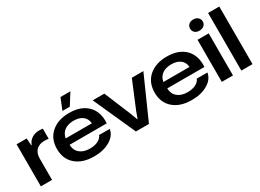

<svg xmlns="http://www.w3.org/2000/svg" viewBox="-30 -1422 2846 2104"><g transform="rotate(-30 1392.5 -370.0)"><path d="M53.2 0V-532.2H181.2L187 -442.9H192.9Q209.5 -488.3 248.8 -514.2Q288.1 -540 341.8 -540Q372.1 -540 388.2 -536.1V-408.2Q362.8 -413.1 338.9 -413.1Q272.5 -413.1 234.6 -377.9Q196.8 -342.8 194.8 -271V0Z M725.1 8.8Q581.1 8.8 495.8 -64.5Q410.6 -137.7 410.6 -264.2Q410.6 -393.1 495.6 -467.5Q580.6 -542 722.7 -542Q871.1 -542 952.1 -460.7Q1033.2 -379.4 1023.9 -236.8H553.7Q555.2 -167.5 601.8 -128.2Q648.4 -88.9 729 -88.9Q788.6 -88.9 831.5 -110.6Q874.5 -132.3 886.7 -168H1022Q1009.8 -88.9 927.2 -40Q844.7 8.8 725.1 8.8ZM551.8 -318.8H882.8Q878.4 -377.9 836.2 -410.9Q793.9 -443.8 721.7 -443.8Q650.9 -443.8 606.2 -410.9Q561.5 -377.9 551.8 -318.8ZM670.9 -597.2 729 -740.2H854L764.6 -597.2Z M1255.9 0 1016.6 -532.2H1163.6L1304.7 -192.9L1335 -110.8H1340.8L1370.6 -192.9L1511.7 -532.2H1657.7L1420.9 0Z M1960.9 8.8Q1816.9 8.8 1731.7 -64.5Q1646.5 -137.7 1646.5 -264.2Q1646.5 -393.1 1731.4 -467.5Q1816.4 -542 1958.5 -542Q2106.9 -542 2188 -460.7Q2269 -379.4 2259.8 -236.8H1789.6Q1791 -167.5 1837.6 -128.2Q1884.3 -88.9 1964.8 -88.9Q2024.4 -88.9 2067.4 -110.6Q2110.4 -132.3 2122.6 -168H2257.8Q2245.6 -88.9 2163.1 -40Q2080.6 8.8 1960.9 8.8ZM1787.6 -318.8H2118.7Q2114.3 -377.9 2072 -410.9Q2029.8 -443.8 1957.5 -443.8Q1886.7 -443.8 1842 -410.9Q1797.4 -377.9 1787.6 -318.8Z M2342.8 0V-532.2H2484.4V0ZM2412.6 -749Q2448.7 -749 2471.2 -728.8Q2493.7 -708.5 2493.7 -678.2Q2493.7 -647.9 2471.2 -627.9Q2448.7 -607.9 2412.6 -607.9Q2376 -607.9 2354.7 -627.7Q2333.5 -647.5 2333.5 -678.2Q2333.5 -709 2354.7 -729Q2376 -749 2412.6 -749Z M2590.3 0V-729H2731.9V0Z"/></g></svg>

Font: Lumene Sans Expanded
Style: Bold
Weight: 600
Width: 7
Designer: Deni Anggara
Version: Version 1.003;Glyphs 3.1.2 (3151)